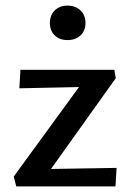

<svg xmlns="http://www.w3.org/2000/svg" viewBox="-20 -665 464 685"><path d="M29 -35 287 -389 340 -356 49 -350 53 -416H388L393 -386L134 -23L88 -61L396 -66L392 0H38ZM221 -522Q193 -522 175.5 -538.5Q158 -555 158 -583Q158 -611 175.5 -628Q193 -645 221 -645Q249 -645 267 -628Q285 -611 285 -583Q285 -555 267 -538.5Q249 -522 221 -522Z"/></svg>

Font: Ysabeau Office SemiBold
Style: Regular
Weight: 600
Designer: Christian Thalmann (Catharsis Fonts)
Version: Version 2.001;gftools[0.9.30]; featfreeze: tnum,lnum,ss02